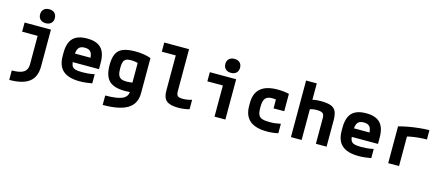

<svg xmlns="http://www.w3.org/2000/svg" viewBox="-59 -1467 5519 2393"><g transform="rotate(15 2700.0 -270.0)"><path d="M94 98Q201 98 247.5 67Q294 36 294 -34V-402H94V-520H434V-45Q434 91 351 155.5Q268 220 94 220ZM349 -580Q306 -580 280 -604Q254 -628 254 -670Q254 -712 280 -736Q306 -760 349 -760Q393 -760 418.5 -736Q444 -712 444 -670Q444 -628 418.5 -604Q393 -580 349 -580Z M944 10Q800 10 730 -51.5Q660 -113 660 -240V-280Q660 -409 718 -469.5Q776 -530 900 -530Q1024 -530 1082 -469.5Q1140 -409 1140 -280V-199H738V-309H1036L1003 -274Q1003 -350 980 -381Q957 -412 901 -412Q845 -412 822 -381Q799 -350 799 -274V-246Q799 -188 810.5 -158.5Q822 -129 854 -118.5Q886 -108 949 -108Q984 -108 1018.5 -111Q1053 -114 1105 -124V-6Q1068 1 1025.5 5.5Q983 10 944 10Z M1300 98Q1453 98 1519.5 67Q1586 36 1586 -35V-462L1626 -390Q1583 -401 1553.5 -405.5Q1524 -410 1498 -410Q1457 -410 1434 -398.5Q1411 -387 1401.5 -359Q1392 -331 1392 -281Q1392 -226 1403 -195Q1414 -164 1440 -151Q1466 -138 1511 -138Q1535 -138 1562.5 -141.5Q1590 -145 1632 -152L1645 -30Q1617 -26 1585.5 -23Q1554 -20 1521 -20Q1426 -20 1367 -47Q1308 -74 1281 -132Q1254 -190 1254 -284Q1254 -375 1279.5 -428.5Q1305 -482 1363.5 -506Q1422 -530 1520 -530Q1639 -530 1724 -498V-45Q1724 91 1621 155.5Q1518 220 1300 220Z M2216 10Q2111 10 2065.5 -27.5Q2020 -65 2020 -153V-612H1840V-730H2160V-187Q2160 -143 2177.5 -127.5Q2195 -112 2244 -112Q2277 -112 2306 -117Q2335 -122 2360 -131V-9Q2326 1 2290 5.5Q2254 10 2216 10Z M2684 0V-402H2484V-520H2824V0ZM2740 -580Q2696 -580 2670 -604Q2644 -628 2644 -670Q2644 -712 2670 -736Q2696 -760 2739 -760Q2783 -760 2808.5 -736Q2834 -712 2834 -670Q2834 -628 2808.5 -604Q2783 -580 2740 -580Z M3361 10Q3066 10 3066 -240V-280Q3066 -530 3358 -530Q3439 -530 3506 -514V-290H3368V-495L3424 -390Q3401 -398 3373 -403Q3345 -408 3319 -408Q3258 -408 3232 -376Q3206 -344 3206 -270V-250Q3206 -195 3219.5 -165Q3233 -135 3267.5 -123.5Q3302 -112 3365 -112Q3402 -112 3432.5 -115.5Q3463 -119 3506 -128V-6Q3472 2 3435 6Q3398 10 3361 10Z M3992 -332Q3992 -363 3983 -379.5Q3974 -396 3952.5 -403Q3931 -410 3891 -410Q3870 -410 3853 -407.5Q3836 -405 3814 -399Q3792 -393 3756 -380L3747 -496Q3787 -515 3823.5 -522.5Q3860 -530 3916 -530Q3998 -530 4044.5 -513Q4091 -496 4110.5 -454.5Q4130 -413 4130 -340V0H3992ZM3670 0V-730H3808V0Z M4544 10Q4400 10 4330 -51.5Q4260 -113 4260 -240V-280Q4260 -409 4318 -469.5Q4376 -530 4500 -530Q4624 -530 4682 -469.5Q4740 -409 4740 -280V-199H4338V-309H4636L4603 -274Q4603 -350 4580 -381Q4557 -412 4501 -412Q4445 -412 4422 -381Q4399 -350 4399 -274V-246Q4399 -188 4410.5 -158.5Q4422 -129 4454 -118.5Q4486 -108 4549 -108Q4584 -108 4618.5 -111Q4653 -114 4705 -124V-6Q4668 1 4625.5 5.5Q4583 10 4544 10Z M4925 -475Q4985 -492 5053.5 -504Q5122 -516 5190 -523Q5258 -530 5315 -530V-410Q5264 -410 5210.5 -405Q5157 -400 5108.5 -391Q5060 -382 5023 -370L5065 -435V0H4925Z"/></g></svg>

Font: M PLUS Code Latin Expanded
Style: Bold
Weight: 700
Width: 7
Designer: Coji Morishita
Foundry: UNDERFOREST DESIGN
Version: Version 1.002; ttfautohint (v1.8.3)